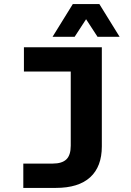

<svg xmlns="http://www.w3.org/2000/svg" viewBox="-20 -769 640 939"><path d="M94 150V31H238Q283 31 304.5 10.5Q326 -10 326 -57V-419H97V-538H478V-53Q478 46 421 98Q364 150 253 150ZM237 -589 336 -749H466L565 -589H457L401 -675L345 -589Z"/></svg>

Font: Geist Mono ExtraBold
Style: Regular
Weight: 800
Monospace: yes
Designer: Basement.studio, Andrés Briganti, Mateo Zaragoza
Foundry: Basement.studio, Vercel, Andrés Briganti, Guido Ferreyra, Mateo Zaragoza
Version: Version 1.500; ttfautohint (v1.8.4.7-5d5b)